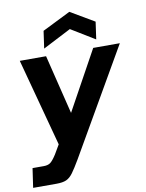

<svg xmlns="http://www.w3.org/2000/svg" viewBox="-112 -789 821 1079"><g transform="rotate(-10 298.5 -249.5)"><path d="M-12 220 4 110H68Q91 110 105 100.5Q119 91 141 57L172 4L38 -496H188L271 -158L457 -496H609L261 107Q234 153 216 177.5Q198 202 177.5 211Q157 220 122 220ZM185 -540 199 -639 360 -719 496 -639 482 -540 346 -623Z"/></g></svg>

Font: Host Grotesk ExtraBold
Style: Italic
Weight: 800
Italic angle: -8°
Designer: Doğukan Karapınar
Foundry: Element Type
Version: Version 1.003; ttfautohint (v1.8.4.7-5d5b)